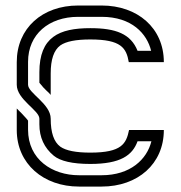

<svg xmlns="http://www.w3.org/2000/svg" viewBox="-20 -687 665 707"><path d="M41.7 -458.3V-375C41.7 -320.3 125 -280.9 125 -250V-229.2C125 -181.2 142.7 -142.7 178.1 -113.5C202.1 -93.8 246.9 -83.3 312.5 -83.3C423.8 -83.3 467.6 -114.9 486.5 -166.7H537.5C520.9 -100.1 460 -41.7 354.2 -41.7H270.8C172.2 -41.7 83.3 -100 83.3 -209.4V-242.7C80.2 -247.9 71.9 -256.2 60.4 -268.8L41.7 -287.5V-208.3C41.7 -83.3 140.7 0 270.8 0H354.2C487.1 0 583.3 -83.3 583.3 -208.3H455.2C444.8 -157.9 428.4 -125 312.5 -125C259.4 -125 222.9 -132.3 202.1 -146.9C178.1 -164.6 166.7 -199 166.7 -250C166.7 -304.7 83.3 -344.1 83.3 -375V-459.4C83.3 -560.5 159.9 -625 267.7 -625H354.2C465.6 -625 521.2 -562.8 536.5 -500H486.5C461.6 -562.2 406.9 -583.3 312.5 -583.3C197.6 -583.3 125 -550.8 125 -420.8V-382.3C147.4 -353.5 158.1 -349 166.7 -337.5V-416.7C166.7 -467.7 178.1 -502.1 202.1 -519.8C222.9 -534.4 259.4 -541.7 312.5 -541.7C426.2 -541.7 445.2 -510.4 454.2 -458.3H583.3C583.3 -584.3 486.1 -666.7 354.2 -666.7H267.7C135.9 -666.7 41.7 -583.3 41.7 -458.3Z"/></svg>

Font: Sportrop
Style: Regular
Weight: 500
Version: Version 0.9